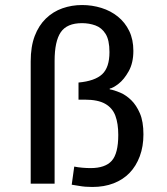

<svg xmlns="http://www.w3.org/2000/svg" viewBox="-20 -730 663 763"><path d="M347 13Q318 13 296 9Q274 5 265 4L275 -68Q290 -65 307.5 -63.5Q325 -62 340 -62Q398 -62 424 -91Q450 -120 450 -194Q450 -239 438.5 -270Q427 -301 398 -317.5Q369 -334 317 -334H292V-402Q357 -408 386 -435Q415 -462 415 -523Q415 -571 399.5 -595.5Q384 -620 359 -629Q334 -638 306 -638Q246 -638 221.5 -602Q197 -566 197 -488V0H102V-486Q102 -545 118 -587Q134 -629 162.5 -656.5Q191 -684 228 -697Q265 -710 306 -710Q346 -710 383 -698.5Q420 -687 448.5 -664Q477 -641 493.5 -607Q510 -573 510 -528Q510 -480 491.5 -447Q473 -414 451 -397Q429 -380 416 -378V-375Q434 -372 457.5 -362Q481 -352 501.5 -332Q522 -312 536 -279.5Q550 -247 550 -196Q550 -148 535.5 -109Q521 -70 495 -43Q469 -16 431.5 -1.5Q394 13 347 13Z"/></svg>

Font: Ruda Medium
Style: Regular
Weight: 500
Version: Version 2.001